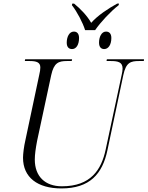

<svg xmlns="http://www.w3.org/2000/svg" viewBox="-20 -1046 827 1076"><path d="M457 -877H513C543 -921 600 -982 645 -1017L647 -1026H637C586 -998 527 -959 491 -918C469 -957 432 -996 395 -1026H385L383 -1017C412 -980 444 -919 457 -877ZM384 -771C407 -771 423 -795 423 -833C423 -858 411 -869 394 -869C368 -869 354 -839 354 -807C354 -782 366 -771 384 -771ZM564 -771C587 -771 604 -795 604 -833C604 -858 592 -869 574 -869C549 -869 535 -839 535 -807C535 -782 547 -771 564 -771ZM324 10C483 10 554 -71 582 -204L671 -625C686 -696 712 -704 759 -704H786L787 -714H579L577 -704H601C641 -704 667 -698 667 -662C667 -653 665 -639 662 -627L572 -207C548 -95 489 -2 327 -2C233 -2 175 -57 175 -152C175 -180 180 -215 188 -257L267 -625C282 -694 308 -704 355 -704H382L384 -714H121L119 -704H146C184 -704 206 -697 206 -668C206 -658 204 -642 200 -627L122 -259C114 -225 109 -183 109 -162C109 -52 190 10 324 10Z"/></svg>

Font: Noto Serif Display Light
Style: Italic
Weight: 300
Italic angle: -12°
Designer: Monotype Design Team
Foundry: Monotype Imaging Inc.
Version: Version 2.009